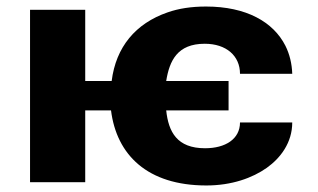

<svg xmlns="http://www.w3.org/2000/svg" viewBox="-20 -558 974 588"><path d="M608 -104C522 -104 496 -154 489 -220H680V-310H489C499 -372 523 -424 607 -424C673 -424 715 -387 715 -332H875C874 -363 867 -392 854 -418C817 -491 734 -538 611 -538C566 -538 527 -532 493 -520C395 -486 335 -414 322 -310H241V-528H72V0H241V-220H320C337 -84 431 10 612 10C690 10 753 -13 797 -44C839 -74 875 -121 875 -183H715C715 -132 670 -104 608 -104Z"/></svg>

Font: Asimov
Style: XWid
Weight: 500
Designer: Google
Version: Version 2.000980; 2014